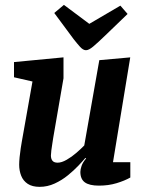

<svg xmlns="http://www.w3.org/2000/svg" viewBox="-20 -740 587 772"><path d="M139.3 11.3Q109.7 11.3 91.5 -0.8Q73.3 -12.9 65.2 -33.3Q57.1 -53.7 57.1 -77.8Q57.1 -89.6 58.8 -107.9Q60.6 -126.2 63.4 -144.3Q66.2 -162.5 68 -172.3L110.6 -412.3L36.3 -429.3V-490.4L235.3 -509.4V-425.3L194.2 -187.3Q193.2 -179 190.6 -164Q188 -149 186.4 -135.2Q184.7 -121.4 184.7 -114.8Q184.7 -101.4 190.9 -93.7Q197.2 -85.9 211.7 -85.9Q227.7 -85.9 248.1 -97.6Q268.4 -109.2 287.5 -125.8Q306.6 -142.4 318.8 -155.2L379.3 -498.1L503.7 -509.3L434.3 -87.7H504V-26.2Q481.3 -13.3 448.9 -3.5Q416.6 6.4 377.7 6.4Q339.5 6.4 321.3 -6.7Q303.1 -19.8 303.1 -48.9Q303.1 -58.4 307.9 -72.7Q312.7 -87 326.3 -103L323.3 -105Q313.5 -93.2 295.2 -73.9Q276.9 -54.6 252.8 -35Q228.7 -15.3 199.7 -2Q170.6 11.3 139.3 11.3ZM325.7 -538.1Q314.2 -538.1 302 -551.6Q289.8 -565.1 276.2 -582.5L198.2 -687.8L237 -720.4L339.1 -644.1L464 -717.3L493 -683.9L403 -597.2Q371.8 -567.1 354.4 -552.6Q337 -538.1 325.7 -538.1Z"/></svg>

Font: Faustina Light
Style: Italic
Weight: 300
Italic angle: -8°
Designer: Alfonso Garcia
Foundry: http://www.omnibus-type.com
Version: Version 1.200